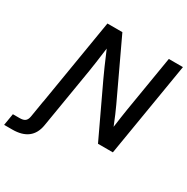

<svg xmlns="http://www.w3.org/2000/svg" viewBox="-319 -903 1250 1283"><g transform="rotate(30 306.0 -262.0)"><path d="M-114.7 204.1 -99.6 113.3H-47.9Q-18.6 113.3 -5.1 102.3Q8.3 91.3 12.7 66.4L33.7 -61H34.2L144.5 -727.5H259.8L466.8 -287.6Q476.6 -267.1 493.2 -228.5Q509.8 -189.9 525.4 -150.4Q530.8 -190.4 536.9 -232.2Q543 -273.9 546.4 -294.4L618.2 -727.5H727.1L606.4 0H491.7L306.2 -393.1Q294.4 -418 272.7 -467Q251 -516.1 224.1 -580.1Q215.8 -513.7 208.7 -466.1Q201.7 -418.5 197.8 -393.6L136.2 -22.5L120.6 71.3Q98.6 204.1 -51.8 204.1Z"/></g></svg>

Font: Inter Display Medium
Style: Italic
Weight: 500
Italic angle: -9.39999°
Designer: Rasmus Andersson
Foundry: rsms
Version: Version 4.000;git-a52131595